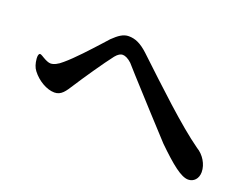

<svg xmlns="http://www.w3.org/2000/svg" viewBox="-87 -788 1173 894"><g transform="rotate(20 500.0 -340.5)"><path d="M54 -387C50 -383 48 -376 49 -362C51 -339 57 -320 68 -306C96 -269 142 -242 180 -242C214 -242 230 -268 253 -304C281 -348 352 -452 385 -494C398 -510 410 -516 420 -516C432 -516 448 -509 465 -493C478 -479 490 -465 506 -447C578 -368 693 -241 739 -192C819 -114 869 -74 904 -74C931 -74 952 -95 952 -128C952 -167 927 -207 893 -227C790 -300 647 -436 514 -561C477 -595 449 -607 417 -607C390 -607 368 -591 340 -564C336 -559 326 -548 313 -534C273 -490 215 -426 173 -391C152 -372 132 -363 117 -363C107 -363 93 -369 78 -378C65 -386 58 -390 54 -387Z"/></g></svg>

Font: 寒蝉锦书宋Pro Soft
Style: Regular
Weight: 700
Designer: 寒蝉锦书宋{Warren} 思源宋体{Ryoko NISHIZUKA 西塚涼子 (kana & ideographs); Frank Grießhammer (Latin, Greek & Cyrillic); Wenlong ZHANG 
Foundry: Adobe & ChillType
Version: Version 2.000;Glyphs 3.1.1 (3135)